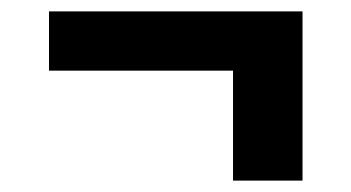

<svg xmlns="http://www.w3.org/2000/svg" viewBox="-20 -412 616 337"><path d="M511 -95V-392H66V-288H389V-95Z"/></svg>

Font: Iosevka Sparkle
Style: Bold
Weight: 700
Designer: Belleve Invis
Foundry: Belleve Invis
Version: Version 4.5.0; ttfautohint (v1.8.3)